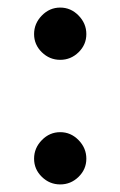

<svg xmlns="http://www.w3.org/2000/svg" viewBox="-20 -481 318 507"><path d="M187.5 -111Q208 -90 208 -62Q208 -34 187.5 -14Q167 6 139 6Q111 6 90.5 -14Q70 -34 70 -62Q70 -90 90.5 -111Q111 -132 139 -132Q167 -132 187.5 -111ZM187.5 -440Q208 -419 208 -391Q208 -363 187.5 -343Q167 -323 139 -323Q111 -323 90.5 -343Q70 -363 70 -391Q70 -419 90.5 -440Q111 -461 139 -461Q167 -461 187.5 -440Z"/></svg>

Font: Justus
Style: Roman
Weight: 500
Version: Version 001.001